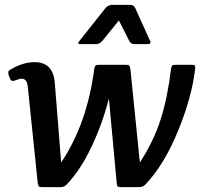

<svg xmlns="http://www.w3.org/2000/svg" viewBox="-20 -761 843 788"><path d="M14 0ZM122 -506Q199 -506 205 -419L231 -94Q338 -254 367 -479Q369 -489 372 -492Q375 -495 385 -495H497Q507 -495 510 -492Q513 -489 515 -479L554 -94Q611 -182 639.5 -271.5Q668 -361 682 -479Q684 -489 687 -492Q690 -495 700 -495H768Q777 -495 779 -492.5Q781 -490 781 -486Q781 -482 781 -479Q768 -364 711 -224.5Q654 -85 577 -4Q567 7 551 7H476Q466 7 463 4Q460 1 459 -9L427 -357Q401 -255 356 -159.5Q311 -64 254 -4Q244 7 228 7H153Q143 7 140 4Q137 1 135 -9L94 -405Q91 -438 69 -438Q59 -438 42.5 -431Q26 -424 21 -439L15 -454Q14 -458 14 -464.5Q14 -471 24 -476Q75 -506 122 -506ZM374 -580H310Q301 -580 301 -583.5Q301 -587 306 -593L413 -728Q425 -741 439 -741H515Q529 -741 535 -728L596 -593Q598 -589 598 -587Q598 -580 586 -580H532Q517 -580 511 -592L468 -677L400 -593Q388 -580 374 -580Z"/></svg>

Font: Crete Round
Style: Italic
Weight: 400
Designer: Veronika Burian
Foundry: TypeTogether
Version: Version 1.001; ttfautohint (v1.6)